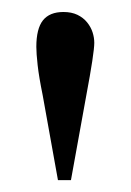

<svg xmlns="http://www.w3.org/2000/svg" viewBox="-20 -698 221 325"><path d="M139.6 -625.5Q139.6 -617.2 136.2 -594.7Q132.8 -572.3 126 -536.1L100.1 -393.1H78.1L52.2 -537.1Q45.9 -567.9 43.7 -587.9Q41.5 -607.9 41.5 -618.7Q41.5 -649.4 52.7 -663.6Q64 -677.7 87.4 -677.7Q101.1 -677.7 111.1 -672.9Q121.1 -668 127.4 -660.2Q133.8 -652.3 136.7 -643.3Q139.6 -634.3 139.6 -625.5Z"/></svg>

Font: Doulos SIL Am
Style: Regular
Weight: 400
Designer: Walt Agee, Victor Gaultney, Peter Martin, Debbi Hosken, Becca Hirsbrunner
Foundry: SIL International
Version: Version 5.000